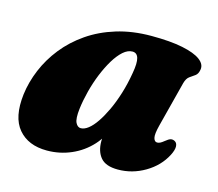

<svg xmlns="http://www.w3.org/2000/svg" viewBox="-78 -582 789 696"><g transform="rotate(15 316.0 -234.0)"><path d="M521 -178.5Q512 -143.5 515.5 -130Q519 -116.5 529 -116.5Q534.5 -116.5 540.2 -119.2Q546 -122 554.5 -129Q566.5 -139 574 -140.8Q581.5 -142.5 589 -138.5Q598.5 -133.5 599 -120.2Q599.5 -107 589 -86.5Q565.5 -41 518 -13Q470.5 15 416.5 15Q371 15 351.8 -7.8Q332.5 -30.5 332.5 -69Q332.5 -81.5 333.5 -95Q334.5 -108.5 336.2 -122.5Q338 -136.5 340.5 -149.8Q343 -163 346 -175.5L359.5 -136.5Q347 -91 315.8 -56.8Q284.5 -22.5 241.5 -3.8Q198.5 15 150 15Q80 15 43 -28.8Q6 -72.5 16.5 -160Q22.5 -207.5 42 -254.2Q61.5 -301 94.5 -342.5Q127.5 -384 173.8 -416Q220 -448 279.2 -466.2Q338.5 -484.5 410 -484.5Q481 -484.5 527 -475Q573 -465.5 594.5 -449.5Q616 -433.5 613 -413.5Q610.5 -396 600.5 -389Q590.5 -382 580.2 -374.8Q570 -367.5 565 -349.5ZM226 -162Q221.5 -124 228.8 -109.5Q236 -95 248 -95Q261.5 -95 276.2 -106.5Q291 -118 305.8 -139.8Q320.5 -161.5 334.5 -191.2Q348.5 -221 360 -258Q371.5 -295 378.5 -337Q385.5 -376 380.2 -394Q375 -412 358 -412Q340.5 -412 323.2 -396.8Q306 -381.5 290.2 -355.5Q274.5 -329.5 261.2 -297Q248 -264.5 239 -229.5Q230 -194.5 226 -162Z"/></g></svg>

Font: Fraunces Black
Style: Italic
Weight: 900
Italic angle: -16°
Version: Version 1.000;[b76b70a41]